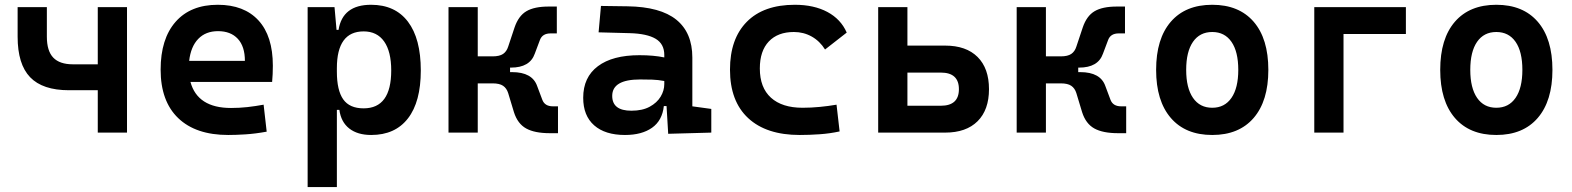

<svg xmlns="http://www.w3.org/2000/svg" viewBox="-20 -547 6485 792"><path d="M264.6 -174.8Q155.8 -174.8 104.2 -228.5Q52.7 -282.2 52.7 -395.5V-517.6H173.3V-395.5Q173.3 -336.9 199.7 -309.3Q226.1 -281.7 280.8 -281.7H383.3V-517.6H503.9V0H383.3V-174.8Z M921.4 9.8Q787.6 9.8 715.1 -59.8Q642.6 -129.4 642.6 -259.8Q642.6 -386.7 704.3 -457Q766.1 -527.3 878.4 -527.3Q986.8 -527.3 1046.1 -462.9Q1105.5 -398.4 1105.5 -275.9Q1105.5 -240.7 1102.5 -209H765.6Q794.9 -101.6 933.1 -101.6Q967.3 -101.6 1000.2 -105.2Q1033.2 -108.9 1067.4 -115.2L1080.1 -3.9Q1031.7 4.9 991.9 7.3Q952.1 9.8 921.4 9.8ZM760.3 -295.9H990.2Q990.2 -355.5 960.9 -387Q931.6 -418.5 879.4 -418.5Q828.6 -418.5 797.9 -386.7Q767.1 -355 760.3 -295.9Z M1249 224.6V-517.6H1359.9L1368.2 -423.8H1376.5Q1393.1 -527.3 1510.7 -527.3Q1609.9 -527.3 1662.8 -457.5Q1715.8 -387.7 1715.8 -256.3Q1715.8 -127 1662.8 -58.6Q1609.9 9.8 1511.2 9.8Q1455.1 9.8 1420.9 -16.8Q1386.7 -43.5 1379.9 -93.8H1369.6V224.6ZM1369.6 -251.5Q1369.6 -174.3 1395.8 -137.2Q1421.9 -100.1 1480 -100.1Q1593.8 -100.1 1593.8 -256.3Q1593.8 -334.5 1564.5 -376Q1535.2 -417.5 1480 -417.5Q1369.6 -417.5 1369.6 -265.6Z M1830.1 0V-517.6H1950.7V-314.5H2011.7Q2040.5 -314.5 2055.2 -324.5Q2069.8 -334.5 2076.2 -354.5L2102.5 -433.6Q2118.7 -481.4 2151.4 -500.7Q2184.1 -520 2243.2 -520H2276.9V-409.2H2251Q2217.8 -409.2 2207.5 -382.8L2186 -325.7Q2166 -268.1 2087.4 -268.1H2084V-249.5H2092.3Q2175.8 -249.5 2195.8 -191.9L2217.3 -134.8Q2227.5 -108.4 2260.7 -108.4H2281.7V2.4H2248Q2185.5 2.4 2150.4 -17.1Q2115.2 -36.6 2100.1 -84L2076.2 -163.1Q2069.8 -183.1 2055.2 -193.1Q2040.5 -203.1 2011.7 -203.1H1950.7V0Z M2736.3 4.9 2729.5 -109.4H2718.3Q2711.9 -49.8 2669.7 -20Q2627.4 9.8 2558.1 9.8Q2476.1 9.8 2430.9 -30Q2385.7 -69.8 2385.7 -143.6Q2385.7 -228.5 2446.3 -273.9Q2506.8 -319.3 2617.7 -319.3Q2676.8 -319.3 2720.2 -310.1V-320.3Q2720.2 -365.7 2684.6 -387Q2648.9 -408.2 2578.1 -410.2L2449.2 -413.6L2459 -522.5L2568.4 -521Q2704.1 -519 2770 -465.6Q2835.9 -412.1 2835.9 -309.6V-108.4L2914.1 -97.7V0ZM2720.2 -212.9Q2693.8 -217.8 2670.2 -218.5Q2646.5 -219.2 2620.6 -219.2Q2505.4 -219.2 2505.4 -151.4Q2505.4 -90.3 2584.5 -90.3Q2629.9 -90.3 2659.9 -106.7Q2689.9 -123 2705.1 -148.2Q2720.2 -173.3 2720.2 -200.2Z M3278.8 9.8Q3141.1 9.8 3066.2 -59.8Q2991.2 -129.4 2991.2 -259.8Q2991.2 -386.7 3060.5 -457Q3129.9 -527.3 3258.8 -527.3Q3337.4 -527.3 3393.1 -497.6Q3448.7 -467.8 3472.7 -412.6L3383.3 -342.8Q3361.8 -377.4 3328.4 -396.2Q3294.9 -415 3254.9 -415Q3188.5 -415 3151.4 -376Q3114.3 -336.9 3114.3 -264.6Q3114.3 -185.5 3160.2 -144Q3206.1 -102.5 3290.5 -102.5Q3326.2 -102.5 3361.6 -106Q3397 -109.4 3430.7 -115.2L3443.4 -4.9Q3403.3 3.9 3361.3 6.8Q3319.3 9.8 3278.8 9.8Z M3602.5 0V-517.6H3723.1V-358.9H3878.9Q3965.3 -358.9 4012.5 -312Q4059.6 -265.1 4059.6 -179.2Q4059.6 -93.8 4012.5 -46.9Q3965.3 0 3878.9 0ZM3723.1 -110.8H3860.8Q3935.5 -110.8 3935.5 -179.2Q3935.5 -247.6 3860.8 -247.6H3723.1Z M4173.8 0V-517.6H4294.4V-314.5H4355.5Q4384.3 -314.5 4398.9 -324.5Q4413.6 -334.5 4419.9 -354.5L4446.3 -433.6Q4462.4 -481.4 4495.1 -500.7Q4527.8 -520 4586.9 -520H4620.6V-409.2H4594.7Q4561.5 -409.2 4551.3 -382.8L4529.8 -325.7Q4509.8 -268.1 4431.2 -268.1H4427.7V-249.5H4436Q4519.5 -249.5 4539.6 -191.9L4561 -134.8Q4571.3 -108.4 4604.5 -108.4H4625.5V2.4H4591.8Q4529.3 2.4 4494.1 -17.1Q4459 -36.6 4443.8 -84L4419.9 -163.1Q4413.6 -183.1 4398.9 -193.1Q4384.3 -203.1 4355.5 -203.1H4294.4V0Z M4980.5 9.8Q4870.1 9.8 4809.6 -60.5Q4749 -130.9 4749 -258.8Q4749 -387.2 4809.6 -457.3Q4870.1 -527.3 4980.5 -527.3Q5090.8 -527.3 5151.4 -457.3Q5211.9 -387.2 5211.9 -258.8Q5211.9 -130.9 5151.4 -60.5Q5090.8 9.8 4980.5 9.8ZM4980.5 -102.5Q5031.7 -102.5 5059.8 -143.3Q5087.9 -184.1 5087.9 -258.8Q5087.9 -334 5059.8 -374.5Q5031.7 -415 4980.5 -415Q4929.2 -415 4901.1 -374.5Q4873 -334 4873 -258.8Q4873 -184.1 4901.1 -143.3Q4929.2 -102.5 4980.5 -102.5Z M5401.4 0V-517.6H5779.3V-406.7H5522V0Z M6152.3 9.8Q6042 9.8 5981.4 -60.5Q5920.9 -130.9 5920.9 -258.8Q5920.9 -387.2 5981.4 -457.3Q6042 -527.3 6152.3 -527.3Q6262.7 -527.3 6323.2 -457.3Q6383.8 -387.2 6383.8 -258.8Q6383.8 -130.9 6323.2 -60.5Q6262.7 9.8 6152.3 9.8ZM6152.3 -102.5Q6203.6 -102.5 6231.7 -143.3Q6259.8 -184.1 6259.8 -258.8Q6259.8 -334 6231.7 -374.5Q6203.6 -415 6152.3 -415Q6101.1 -415 6073 -374.5Q6044.9 -334 6044.9 -258.8Q6044.9 -184.1 6073 -143.3Q6101.1 -102.5 6152.3 -102.5Z"/></svg>

Font: CaskaydiaCove NF SemiBold
Style: Regular
Weight: 600
Designer: Aaron Bell
Foundry: Saja Typeworks
Version: Version 2111.001; VTT 6.35;Nerd Fonts 3.2.1